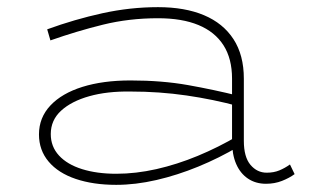

<svg xmlns="http://www.w3.org/2000/svg" viewBox="-20 -504 864 537"><path d="M724 10Q695 10 673.5 -4.5Q652 -19 640.5 -45.5Q629 -72 629 -110V-284Q629 -340 605 -377.5Q581 -415 535 -434Q489 -453 422 -453Q341 -453 268 -435Q195 -417 121 -391L112 -422Q189 -450 266.5 -467Q344 -484 422 -484Q497 -484 550.5 -461.5Q604 -439 633 -394.5Q662 -350 662 -284V-110Q662 -65 680.5 -43Q699 -21 726 -21Q746 -21 761.5 -27.5Q777 -34 791 -44L804 -17Q789 -6 768.5 2Q748 10 724 10ZM305 13Q241 13 192 -3.5Q143 -20 116 -52Q89 -84 89 -128Q89 -175 121 -209Q153 -243 210.5 -261Q268 -279 345 -279Q433 -279 506 -266Q579 -253 647 -236V-207Q577 -226 501.5 -237Q426 -248 345 -248Q280 -249 230 -235Q180 -221 151 -194.5Q122 -168 122 -129Q122 -94 145 -69Q168 -44 209.5 -31Q251 -18 305 -18Q360 -18 417.5 -31Q475 -44 533 -68Q591 -92 647 -125V-94Q593 -62 534.5 -38Q476 -14 417.5 -0.5Q359 13 305 13Z"/></svg>

Font: BioRhyme SemiExpanded ExtraLight
Style: Regular
Weight: 250
Width: 6
Designer: Aoife Mooney
Foundry: Aoife Mooney Type
Version: Version 1.600;gftools[0.9.33]